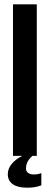

<svg xmlns="http://www.w3.org/2000/svg" viewBox="-20 -720 230 887"><path d="M40 0H83C38 23 16 53 16 85C16 126 50 147 103 147C131 147 148 145 171 136V80C160 83 155 86 135 86C116 86 100 77 100 58C100 43 105 21 130 0H150V-700H40Z"/></svg>

Font: Bebas Neue
Style: Bold
Weight: 700
Designer: Ryoichi Tsunekawa
Foundry: Ryoichi Tsunekawa
Version: Version 1.300